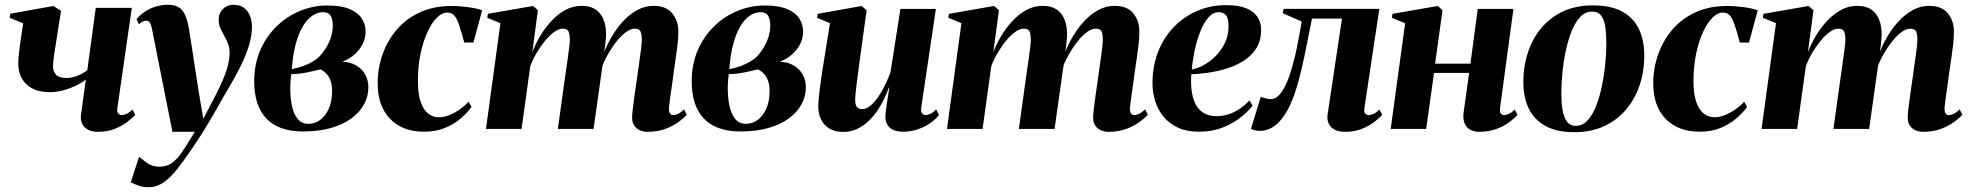

<svg xmlns="http://www.w3.org/2000/svg" viewBox="-20 -540 8250 804"><path d="M235.5 -494.5 205.5 -303.5Q205 -299 204 -290.2Q203 -281.5 202.5 -272.8Q202 -264 202 -258.5Q203 -239.5 215.5 -226.5Q228 -213.5 258 -213.5Q281.5 -213.5 306 -223.5Q330.5 -233.5 345.5 -246L381 -507H532L471.5 -88Q469 -70 475.8 -64Q482.5 -58 489.5 -58Q498 -58 510 -63.2Q522 -68.5 534.5 -81.5L546.5 -59Q533.5 -45 511.8 -28.5Q490 -12 459.5 0Q429 12 389 12Q364.5 12 348 2.8Q331.5 -6.5 324 -22.2Q316.5 -38 319 -57.5L339.5 -207.5Q324 -194 298.8 -181.8Q273.5 -169.5 244.8 -161.8Q216 -154 190 -154Q126.5 -154 91.5 -186.2Q56.5 -218.5 56.5 -276Q56.5 -288.5 58.2 -306.2Q60 -324 62.5 -342.5Q65 -361 67 -375.5L77 -442.5L20.5 -465.5L23 -482.5L204 -515Z M615.5 -423.5Q612 -440 606.2 -446.8Q600.5 -453.5 593 -453.5Q584.5 -453.5 577.5 -449.8Q570.5 -446 561.5 -438.5L552 -460.5Q566 -477 585.8 -490.5Q605.5 -504 630.2 -512Q655 -520 684 -520Q712.5 -520 729.5 -508.8Q746.5 -497.5 756 -475.2Q765.5 -453 771 -420.5Q775 -397 780.5 -360.8Q786 -324.5 792.5 -282.8Q799 -241 805.2 -200.8Q811.5 -160.5 816.5 -129L831.5 -43L885 -145Q900 -175 910.8 -200Q921.5 -225 928.5 -246.2Q935.5 -267.5 938.5 -286Q941.5 -304.5 941.5 -320.5Q941 -347 929.5 -369.8Q918 -392.5 906.8 -413.2Q895.5 -434 895.5 -456Q895.5 -484.5 913.5 -502.2Q931.5 -520 956.5 -520Q985 -520 1002.2 -506.8Q1019.5 -493.5 1027.2 -472.5Q1035 -451.5 1035 -428Q1035 -390.5 1022.5 -349.5Q1010 -308.5 988.8 -265.2Q967.5 -222 940.5 -177Q924 -149 910.2 -124.8Q896.5 -100.5 883.5 -77.5Q870.5 -54.5 855.8 -29.8Q841 -5 822.8 23.8Q804.5 52.5 780 88Q750 132.5 722 168Q694 203.5 665 223.8Q636 244 602 244Q578.5 244 562 238Q545.5 232 527.5 223.5L562.5 116.5Q573 125 594.5 141.5Q616 158 646.5 158Q682.5 158 706.5 137.5Q730.5 117 751 83.5Q771.5 50 796 12H702Z M1249.5 10.5Q1196 10.5 1157 -4Q1118 -18.5 1093 -46.2Q1068 -74 1056.2 -112.8Q1044.5 -151.5 1044.5 -199Q1044.5 -270.5 1069.5 -328.8Q1094.5 -387 1137.8 -429.2Q1181 -471.5 1236 -494.2Q1291 -517 1350.5 -517Q1409.5 -517 1444.8 -501.8Q1480 -486.5 1495.5 -461.8Q1511 -437 1511 -408.5Q1511 -379 1498 -354.2Q1485 -329.5 1463 -310.8Q1441 -292 1413 -281Q1444 -281 1468.8 -267.5Q1493.5 -254 1508 -230Q1522.5 -206 1522.5 -174.5Q1522.5 -136 1504 -102.5Q1485.5 -69 1450.5 -43.5Q1415.5 -18 1364.8 -3.8Q1314 10.5 1249.5 10.5ZM1271.5 -21.5Q1299 -21.5 1321 -38Q1343 -54.5 1356.5 -84.2Q1370 -114 1370.5 -154Q1371.5 -180.5 1365.2 -199.2Q1359 -218 1347.8 -230.2Q1336.5 -242.5 1322 -249.5Q1310 -247 1295.8 -243.5Q1281.5 -240 1267 -237Q1252.5 -234 1238 -232Q1229 -231.5 1219.2 -230.5Q1209.5 -229.5 1199.5 -229.5Q1198 -217.5 1196.8 -201.5Q1195.5 -185.5 1195.5 -170.5Q1195.5 -132.5 1202.2 -98.5Q1209 -64.5 1225.8 -43Q1242.5 -21.5 1271.5 -21.5ZM1202 -250.5Q1227 -255 1249.2 -263.2Q1271.5 -271.5 1289.2 -282Q1307 -292.5 1316.5 -302.5Q1335.5 -322.5 1348 -344.2Q1360.5 -366 1367 -388.5Q1373.5 -411 1373.5 -432.5Q1373.5 -459.5 1364.5 -474.2Q1355.5 -489 1333 -489Q1310 -489 1288.5 -474.8Q1267 -460.5 1249 -431.2Q1231 -402 1218.8 -357.2Q1206.5 -312.5 1202 -250.5Z M1755 11.5Q1666 11.5 1613.8 -42Q1561.5 -95.5 1561.5 -191.5Q1561.5 -253 1581.5 -310.8Q1601.5 -368.5 1640.5 -414.8Q1679.5 -461 1737.5 -488Q1795.5 -515 1871.5 -515Q1900.5 -515 1936.8 -510.5Q1973 -506 1999 -497L1962.5 -362H1924Q1911 -411 1901.5 -438.2Q1892 -465.5 1881 -476.5Q1870 -487.5 1852 -487.5Q1831.5 -487.5 1810 -466.5Q1788.5 -445.5 1770.5 -407Q1752.5 -368.5 1741.2 -316.2Q1730 -264 1730 -200.5Q1730 -146 1741.8 -112.8Q1753.5 -79.5 1773.2 -64.2Q1793 -49 1818 -49Q1841 -49 1864.8 -59.2Q1888.5 -69.5 1909 -84.5Q1929.5 -99.5 1942 -114L1954.5 -92.5Q1937 -68 1909.2 -44Q1881.5 -20 1843.2 -4.2Q1805 11.5 1755 11.5Z M2232.5 -497 2209 -321Q2221 -353 2240.8 -387Q2260.5 -421 2287.2 -450.2Q2314 -479.5 2346.2 -497.5Q2378.5 -515.5 2415 -515.5Q2456 -515.5 2480 -495.8Q2504 -476 2512.8 -441.2Q2521.5 -406.5 2515.5 -362.5Q2515 -355 2513.2 -342.5Q2511.5 -330 2509.2 -316.2Q2507 -302.5 2505 -291.5L2489.5 -264.5Q2506.5 -321 2530.8 -367Q2555 -413 2584.8 -446.2Q2614.5 -479.5 2647.8 -497.5Q2681 -515.5 2716.5 -515.5Q2770 -515.5 2795.2 -484Q2820.5 -452.5 2820.5 -409.5Q2820.5 -382.5 2817.5 -355.2Q2814.5 -328 2810.2 -300.2Q2806 -272.5 2802 -244Q2799 -218 2794.5 -187.8Q2790 -157.5 2786.2 -130.8Q2782.5 -104 2781 -87.5Q2781 -70 2786.5 -64Q2792 -58 2799 -58Q2808 -58 2819.8 -63.5Q2831.5 -69 2844.5 -82L2856 -59Q2843 -45 2820.8 -28.8Q2798.5 -12.5 2766 -0.2Q2733.5 12 2689.5 12Q2675.5 12 2660.8 6Q2646 0 2636.5 -13.2Q2627 -26.5 2627 -48.5Q2627 -60.5 2630.5 -90.2Q2634 -120 2639.2 -155.2Q2644.5 -190.5 2648.5 -219.5Q2653 -253 2657.5 -283.5Q2662 -314 2664.8 -337.5Q2667.5 -361 2667.5 -373Q2667.5 -396.5 2662.2 -408.2Q2657 -420 2638 -420Q2620 -420 2598.8 -403.8Q2577.5 -387.5 2556.5 -359.8Q2535.5 -332 2517.2 -296.8Q2499 -261.5 2487.5 -223.5L2510 -315.5Q2507.5 -298 2506.2 -287.2Q2505 -276.5 2503.2 -266Q2501.5 -255.5 2499 -237.5L2465.5 0H2316L2346.5 -219.5Q2351.5 -253 2355.8 -283.5Q2360 -314 2363 -337.5Q2366 -361 2366 -373Q2366 -396.5 2360.8 -408.2Q2355.5 -420 2336.5 -420Q2319.5 -420 2300 -405.8Q2280.5 -391.5 2261.5 -368.2Q2242.5 -345 2226.5 -317.5Q2210.5 -290 2200.5 -263L2164 0H2015L2075.5 -443L2020.5 -465.5L2023 -482L2212 -515Z M3081.5 10.5Q3028 10.5 2989 -4Q2950 -18.5 2925 -46.2Q2900 -74 2888.2 -112.8Q2876.5 -151.5 2876.5 -199Q2876.5 -270.5 2901.5 -328.8Q2926.5 -387 2969.8 -429.2Q3013 -471.5 3068 -494.2Q3123 -517 3182.5 -517Q3241.5 -517 3276.8 -501.8Q3312 -486.5 3327.5 -461.8Q3343 -437 3343 -408.5Q3343 -379 3330 -354.2Q3317 -329.5 3295 -310.8Q3273 -292 3245 -281Q3276 -281 3300.8 -267.5Q3325.5 -254 3340 -230Q3354.5 -206 3354.5 -174.5Q3354.5 -136 3336 -102.5Q3317.5 -69 3282.5 -43.5Q3247.5 -18 3196.8 -3.8Q3146 10.5 3081.5 10.5ZM3103.5 -21.5Q3131 -21.5 3153 -38Q3175 -54.5 3188.5 -84.2Q3202 -114 3202.5 -154Q3203.5 -180.5 3197.2 -199.2Q3191 -218 3179.8 -230.2Q3168.5 -242.5 3154 -249.5Q3142 -247 3127.8 -243.5Q3113.5 -240 3099 -237Q3084.5 -234 3070 -232Q3061 -231.5 3051.2 -230.5Q3041.5 -229.5 3031.5 -229.5Q3030 -217.5 3028.8 -201.5Q3027.5 -185.5 3027.5 -170.5Q3027.5 -132.5 3034.2 -98.5Q3041 -64.5 3057.8 -43Q3074.5 -21.5 3103.5 -21.5ZM3034 -250.5Q3059 -255 3081.2 -263.2Q3103.5 -271.5 3121.2 -282Q3139 -292.5 3148.5 -302.5Q3167.5 -322.5 3180 -344.2Q3192.5 -366 3199 -388.5Q3205.5 -411 3205.5 -432.5Q3205.5 -459.5 3196.5 -474.2Q3187.5 -489 3165 -489Q3142 -489 3120.5 -474.8Q3099 -460.5 3081 -431.2Q3063 -402 3050.8 -357.2Q3038.5 -312.5 3034 -250.5Z M3511 12.5Q3475 12.5 3452 -2.2Q3429 -17 3417.8 -40.8Q3406.5 -64.5 3406.5 -92.5Q3406.5 -107 3408.5 -128Q3410.5 -149 3413.5 -172.8Q3416.5 -196.5 3419.8 -219Q3423 -241.5 3426 -259L3455.5 -443L3401.5 -465.5L3404 -482L3588.5 -515L3609 -497L3579.5 -283Q3577 -263.5 3573.8 -238.8Q3570.5 -214 3567.5 -190.8Q3564.5 -167.5 3562.8 -149.8Q3561 -132 3561 -125.5Q3561 -112.5 3563.2 -103Q3565.5 -93.5 3571.8 -88.2Q3578 -83 3590 -83Q3612.5 -83 3635 -106.5Q3657.5 -130 3676.8 -165.8Q3696 -201.5 3709 -238L3750.5 -502.5H3899L3837.5 -88Q3835.5 -72 3841.5 -65Q3847.5 -58 3855.5 -58Q3865 -58 3877.2 -64Q3889.5 -70 3900 -82L3912 -58.5Q3897 -39 3873.5 -23.2Q3850 -7.5 3821.8 2Q3793.5 11.5 3763 11.5Q3723.5 11.5 3705.5 -5.8Q3687.5 -23 3687.5 -51.5Q3687.5 -57.5 3689 -70.8Q3690.5 -84 3693 -101.5Q3695.5 -119 3698.5 -137.8Q3701.5 -156.5 3704 -173H3702Q3689.5 -138 3671.2 -104.8Q3653 -71.5 3629 -45Q3605 -18.5 3575.2 -3Q3545.5 12.5 3511 12.5Z M4163 -497 4139.5 -321Q4151.5 -353 4171.2 -387Q4191 -421 4217.8 -450.2Q4244.5 -479.5 4276.8 -497.5Q4309 -515.5 4345.5 -515.5Q4386.5 -515.5 4410.5 -495.8Q4434.5 -476 4443.2 -441.2Q4452 -406.5 4446 -362.5Q4445.5 -355 4443.8 -342.5Q4442 -330 4439.8 -316.2Q4437.5 -302.5 4435.5 -291.5L4420 -264.5Q4437 -321 4461.2 -367Q4485.5 -413 4515.2 -446.2Q4545 -479.5 4578.2 -497.5Q4611.5 -515.5 4647 -515.5Q4700.5 -515.5 4725.8 -484Q4751 -452.5 4751 -409.5Q4751 -382.5 4748 -355.2Q4745 -328 4740.8 -300.2Q4736.5 -272.5 4732.5 -244Q4729.5 -218 4725 -187.8Q4720.5 -157.5 4716.8 -130.8Q4713 -104 4711.5 -87.5Q4711.5 -70 4717 -64Q4722.5 -58 4729.5 -58Q4738.5 -58 4750.2 -63.5Q4762 -69 4775 -82L4786.5 -59Q4773.5 -45 4751.2 -28.8Q4729 -12.5 4696.5 -0.2Q4664 12 4620 12Q4606 12 4591.2 6Q4576.5 0 4567 -13.2Q4557.5 -26.5 4557.5 -48.5Q4557.5 -60.5 4561 -90.2Q4564.5 -120 4569.8 -155.2Q4575 -190.5 4579 -219.5Q4583.5 -253 4588 -283.5Q4592.5 -314 4595.2 -337.5Q4598 -361 4598 -373Q4598 -396.5 4592.8 -408.2Q4587.5 -420 4568.5 -420Q4550.5 -420 4529.2 -403.8Q4508 -387.5 4487 -359.8Q4466 -332 4447.8 -296.8Q4429.5 -261.5 4418 -223.5L4440.5 -315.5Q4438 -298 4436.8 -287.2Q4435.5 -276.5 4433.8 -266Q4432 -255.5 4429.5 -237.5L4396 0H4246.5L4277 -219.5Q4282 -253 4286.2 -283.5Q4290.5 -314 4293.5 -337.5Q4296.5 -361 4296.5 -373Q4296.5 -396.5 4291.2 -408.2Q4286 -420 4267 -420Q4250 -420 4230.5 -405.8Q4211 -391.5 4192 -368.2Q4173 -345 4157 -317.5Q4141 -290 4131 -263L4094.5 0H3945.5L4006 -443L3951 -465.5L3953.5 -482L4142.5 -515Z M5225 -97.5Q5210.5 -77.5 5179.5 -51.8Q5148.5 -26 5103 -7.2Q5057.5 11.5 4999 11.5Q4949.5 11.5 4912.8 -5.5Q4876 -22.5 4852.5 -51.2Q4829 -80 4817.5 -116.2Q4806 -152.5 4806 -191.5Q4806 -261.5 4828.8 -321Q4851.5 -380.5 4893.5 -424.8Q4935.5 -469 4992 -493.8Q5048.5 -518.5 5115 -518.5Q5167.5 -518.5 5199.5 -505Q5231.5 -491.5 5246.2 -468.2Q5261 -445 5261 -415Q5261 -371 5241.8 -339.5Q5222.5 -308 5190.2 -287Q5158 -266 5119.2 -253.8Q5080.5 -241.5 5041 -235.8Q5001.5 -230 4968.5 -229Q4966 -194 4969.8 -162.2Q4973.5 -130.5 4985.2 -106.2Q4997 -82 5018.8 -67.8Q5040.5 -53.5 5073.5 -53.5Q5103.5 -53.5 5129.2 -63Q5155 -72.5 5175.8 -87.5Q5196.5 -102.5 5212 -119.5ZM5083 -489Q5059 -489 5039.8 -466.5Q5020.5 -444 5006.2 -408Q4992 -372 4983 -330Q4974 -288 4970.5 -249Q4990.5 -252.5 5012 -263Q5033.5 -273.5 5053.5 -289.8Q5073.5 -306 5089.5 -327.2Q5105.5 -348.5 5115 -374.5Q5124.5 -400.5 5124.5 -430.5Q5124.5 -464.5 5113.2 -476.8Q5102 -489 5083 -489Z M5693.5 -88Q5690.5 -70 5697.5 -64Q5704.5 -58 5711 -58Q5720 -58 5731.8 -63.2Q5743.5 -68.5 5756.5 -81.5L5768 -59Q5755.5 -45 5733.8 -28.5Q5712 -12 5681.8 0Q5651.5 12 5613 12Q5572.5 12 5553.5 -8.5Q5534.5 -29 5539.5 -61.5L5599.5 -462H5474Q5458.5 -383.5 5443.5 -310.8Q5428.5 -238 5411.2 -178.5Q5394 -119 5371 -78Q5344.5 -31.5 5316.2 -11.8Q5288 8 5258 8Q5245 8 5234.8 5.5Q5224.5 3 5218.5 -1L5259.5 -134.5Q5265.5 -132.5 5272 -130.5Q5278.5 -128.5 5286 -126.8Q5293.5 -125 5301.5 -125Q5318.5 -125 5332.5 -138.2Q5346.5 -151.5 5358.2 -173.2Q5370 -195 5379 -221.5Q5388 -248 5395 -275Q5403.5 -306 5410.2 -338.2Q5417 -370.5 5422 -399.5Q5427 -428.5 5431 -450L5351 -485L5355.5 -503H5756Z M6261.5 -88Q6259.5 -70 6265.2 -64Q6271 -58 6277.5 -58Q6286.5 -58 6298.2 -63.2Q6310 -68.5 6323 -81.5L6334.5 -59Q6322 -45 6300.2 -28.5Q6278.5 -12 6246.5 0Q6214.5 12 6171.5 12Q6157 12 6140.8 5.2Q6124.5 -1.5 6114.8 -19.2Q6105 -37 6109 -70L6132 -234.5H5985L5952 0H5803.5L5864 -442.5L5808.5 -465.5L5811 -482L6001 -515L6020.5 -497L5989.5 -273.5H6137.5L6168 -502.5H6317.5Z M6650.5 -517.5Q6726 -517.5 6773.2 -491.5Q6820.5 -465.5 6843 -418.2Q6865.5 -371 6865.5 -306Q6865.5 -242 6846.2 -184.2Q6827 -126.5 6789.8 -82Q6752.5 -37.5 6698 -12Q6643.5 13.5 6572.5 13.5Q6498 13.5 6450.8 -13Q6403.5 -39.5 6381.2 -86.5Q6359 -133.5 6359 -195.5Q6359 -262 6378.2 -320.5Q6397.5 -379 6435 -423.5Q6472.5 -468 6526.5 -492.8Q6580.5 -517.5 6650.5 -517.5ZM6646 -491.5Q6618.5 -491.5 6597.2 -469Q6576 -446.5 6561 -409Q6546 -371.5 6536.5 -326.2Q6527 -281 6522.5 -234.2Q6518 -187.5 6518 -147.5Q6518 -113 6522.8 -82Q6527.5 -51 6540.8 -32Q6554 -13 6579 -13Q6606.5 -13 6627.8 -35.8Q6649 -58.5 6663.8 -96.2Q6678.5 -134 6688 -179.8Q6697.5 -225.5 6702 -272Q6706.5 -318.5 6706.5 -358.5Q6706.5 -395 6702.5 -425.2Q6698.5 -455.5 6685.8 -473.5Q6673 -491.5 6646 -491.5Z M7096.5 11.5Q7007.5 11.5 6955.2 -42Q6903 -95.5 6903 -191.5Q6903 -253 6923 -310.8Q6943 -368.5 6982 -414.8Q7021 -461 7079 -488Q7137 -515 7213 -515Q7242 -515 7278.2 -510.5Q7314.5 -506 7340.5 -497L7304 -362H7265.5Q7252.5 -411 7243 -438.2Q7233.5 -465.5 7222.5 -476.5Q7211.5 -487.5 7193.5 -487.5Q7173 -487.5 7151.5 -466.5Q7130 -445.5 7112 -407Q7094 -368.5 7082.8 -316.2Q7071.5 -264 7071.5 -200.5Q7071.5 -146 7083.2 -112.8Q7095 -79.5 7114.8 -64.2Q7134.5 -49 7159.5 -49Q7182.5 -49 7206.2 -59.2Q7230 -69.5 7250.5 -84.5Q7271 -99.5 7283.5 -114L7296 -92.5Q7278.5 -68 7250.8 -44Q7223 -20 7184.8 -4.2Q7146.5 11.5 7096.5 11.5Z M7574 -497 7550.5 -321Q7562.5 -353 7582.2 -387Q7602 -421 7628.8 -450.2Q7655.5 -479.5 7687.8 -497.5Q7720 -515.5 7756.5 -515.5Q7797.5 -515.5 7821.5 -495.8Q7845.5 -476 7854.2 -441.2Q7863 -406.5 7857 -362.5Q7856.5 -355 7854.8 -342.5Q7853 -330 7850.8 -316.2Q7848.5 -302.5 7846.5 -291.5L7831 -264.5Q7848 -321 7872.2 -367Q7896.5 -413 7926.2 -446.2Q7956 -479.5 7989.2 -497.5Q8022.5 -515.5 8058 -515.5Q8111.5 -515.5 8136.8 -484Q8162 -452.5 8162 -409.5Q8162 -382.5 8159 -355.2Q8156 -328 8151.8 -300.2Q8147.5 -272.5 8143.5 -244Q8140.5 -218 8136 -187.8Q8131.5 -157.5 8127.8 -130.8Q8124 -104 8122.5 -87.5Q8122.5 -70 8128 -64Q8133.5 -58 8140.5 -58Q8149.5 -58 8161.2 -63.5Q8173 -69 8186 -82L8197.5 -59Q8184.5 -45 8162.2 -28.8Q8140 -12.5 8107.5 -0.2Q8075 12 8031 12Q8017 12 8002.2 6Q7987.5 0 7978 -13.2Q7968.5 -26.5 7968.5 -48.5Q7968.5 -60.5 7972 -90.2Q7975.5 -120 7980.8 -155.2Q7986 -190.5 7990 -219.5Q7994.5 -253 7999 -283.5Q8003.5 -314 8006.2 -337.5Q8009 -361 8009 -373Q8009 -396.5 8003.8 -408.2Q7998.5 -420 7979.5 -420Q7961.5 -420 7940.2 -403.8Q7919 -387.5 7898 -359.8Q7877 -332 7858.8 -296.8Q7840.5 -261.5 7829 -223.5L7851.5 -315.5Q7849 -298 7847.8 -287.2Q7846.5 -276.5 7844.8 -266Q7843 -255.5 7840.5 -237.5L7807 0H7657.5L7688 -219.5Q7693 -253 7697.2 -283.5Q7701.5 -314 7704.5 -337.5Q7707.5 -361 7707.5 -373Q7707.5 -396.5 7702.2 -408.2Q7697 -420 7678 -420Q7661 -420 7641.5 -405.8Q7622 -391.5 7603 -368.2Q7584 -345 7568 -317.5Q7552 -290 7542 -263L7505.5 0H7356.5L7417 -443L7362 -465.5L7364.5 -482L7553.5 -515Z"/></svg>

Font: Merriweather 144pt ExtraBold
Style: Italic
Weight: 800
Italic angle: -7.8°
Version: Version 2.101